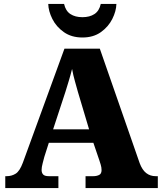

<svg xmlns="http://www.w3.org/2000/svg" viewBox="-20 -963 828 983"><path d="M7 0V-61H14Q40 -61 60.5 -74Q81 -87 97 -130L310 -714H491L695 -128Q708 -93 728.5 -77Q749 -61 777 -61H788V0H418V-61H458Q474 -61 487 -67Q500 -73 500 -92Q500 -106 495.5 -120.5Q491 -135 489 -141L458 -232H230L207 -160Q204 -148 198.5 -127.5Q193 -107 193 -93Q193 -78 201 -69.5Q209 -61 230 -61H279V0ZM252 -301H436L379 -492Q372 -518 363.5 -547.5Q355 -577 349 -610Q341 -578 332 -548.5Q323 -519 315 -493ZM402 -771Q346 -771 307 -798.5Q268 -826 248 -866Q228 -906 227 -943H308Q316 -907 340.5 -891Q365 -875 402 -875Q439 -875 463.5 -891Q488 -907 496 -943H576Q575 -906 555 -866Q535 -826 496.5 -798.5Q458 -771 402 -771Z"/></svg>

Font: Noto Serif Tamil Black
Style: Italic
Weight: 900
Italic angle: -12°
Designer: Indian Type Foundry, Tom Grace, and the Monotype Design Team
Foundry: Monotype Imaging Inc.
Version: Version 2.003; ttfautohint (v1.8.4.7-5d5b)